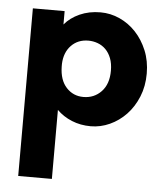

<svg xmlns="http://www.w3.org/2000/svg" viewBox="-52 -516 682 801"><g transform="rotate(5 289.5 -115.0)"><path d="M54 240V-462H187V-406Q211 -435 250 -452.5Q289 -470 337 -470Q379 -470 417.5 -452.5Q456 -435 485.5 -403.5Q515 -372 533 -328.5Q551 -285 551 -232Q551 -179 533 -135Q515 -91 485 -59.5Q455 -28 416.5 -10.5Q378 7 337 7Q294 7 257.5 -8Q221 -23 195 -49V240ZM297 -348Q253 -348 225 -319Q197 -290 195 -242V-230Q196 -174 224.5 -143Q253 -112 296 -112Q341 -112 371 -143.5Q401 -175 401 -231Q401 -261 392.5 -283Q384 -305 369.5 -319.5Q355 -334 336 -341Q317 -348 297 -348Z"/></g></svg>

Font: Tilda Sans Extra Bold
Style: Regular
Weight: 800
Designer: ParaType Ltd
Foundry: ParaType Ltd
Version: Version 1.009